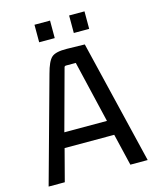

<svg xmlns="http://www.w3.org/2000/svg" viewBox="-118 -874 767 953"><g transform="rotate(-15 265.5 -397.0)"><path d="M232 -704H152V-794H232ZM409 -704H330V-794H409ZM521 0H432L393 -164H138L95 0H12L161 -540Q177 -601 198 -619.5Q219 -638 276 -637L368 -635ZM241 -549 157 -240H376L301 -558H251Q242 -558 241 -549Z"/></g></svg>

Font: Gemunu Libre Medium
Style: Regular
Weight: 500
Designer: Puspanada Ekanayake, Sola Matas, Pathum Egodawatta, Kosala Senevirathne
Foundry: mooniak
Version: Version 1.100